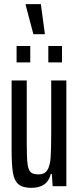

<svg xmlns="http://www.w3.org/2000/svg" viewBox="-20 -898 380 926"><path d="M36 -176V-510H109V-205Q109 -136 113 -106.5Q117 -77 128.5 -67Q140 -57 166 -57Q195 -57 208 -77Q221 -97 224 -135.5Q227 -174 227 -257V-510H300V0H234L230 -59H225Q209 8 131 8Q90 8 69.5 -9Q49 -26 42.5 -64Q36 -102 36 -176ZM60 -597V-676H126V-597ZM213 -597V-676H279V-597ZM141 -733 104 -873V-878H177L196 -738V-733Z"/></svg>

Font: Saira Ultra Condensed Medium
Style: Regular
Weight: 500
Width: 1
Designer: Hector Gatti with collaboration of the Omnibus-Type team
Foundry: Omnibus-Type
Version: Version 1.001; ttfautohint (v1.8)